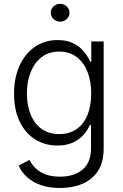

<svg xmlns="http://www.w3.org/2000/svg" viewBox="-20 -757 638 993"><path d="M290.5 215.3Q234.4 215.3 191.7 200.4Q148.9 185.5 120.1 159.4Q91.3 133.3 76.2 99.6L132.3 69.8Q143.6 92.3 163.3 112.3Q183.1 132.3 214.4 144.5Q245.6 156.7 290.5 156.7Q362.8 156.7 406.7 120.4Q450.7 84 450.7 8.8V-110.8H444.8Q433.6 -84.5 412.1 -59.8Q390.6 -35.2 357.4 -19.8Q324.2 -4.4 276.9 -4.4Q211.4 -4.4 160.9 -36.6Q110.4 -68.8 81.5 -128.9Q52.7 -189 52.7 -272.5Q52.7 -355 81.3 -417.5Q109.9 -480 160.6 -514.9Q211.4 -549.8 277.8 -549.8Q326.7 -549.8 359.9 -533Q393.1 -516.1 414.1 -490.2Q435.1 -464.4 446.3 -438H452.1V-542.5H516.1V11.7Q516.1 81.5 486.8 126.7Q457.5 171.9 406.5 193.6Q355.5 215.3 290.5 215.3ZM286.1 -63.5Q338.4 -63.5 375.5 -88.9Q412.6 -114.3 432.1 -161.4Q451.7 -208.5 451.7 -273.4Q451.7 -336.9 432.4 -385.7Q413.1 -434.6 376.2 -462.4Q339.4 -490.2 286.1 -490.2Q232.9 -490.2 195.6 -461.7Q158.2 -433.1 138.7 -384Q119.1 -335 119.1 -273.4Q119.1 -210.9 138.9 -163.6Q158.7 -116.2 196 -89.8Q233.4 -63.5 286.1 -63.5ZM291 -645Q271.5 -645 257.1 -658.4Q242.7 -671.9 242.7 -690.9Q242.7 -710.4 257.1 -723.9Q271.5 -737.3 291 -737.3Q311 -737.3 325.2 -723.9Q339.4 -710.4 339.4 -690.9Q339.4 -671.9 325.2 -658.4Q311 -645 291 -645Z"/></svg>

Font: Inter 16pt Light
Style: Regular
Weight: 300
Version: Version 4.001;git-66647c0bb